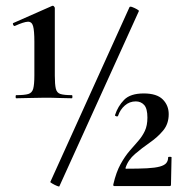

<svg xmlns="http://www.w3.org/2000/svg" viewBox="-20 -655 652 676"><path d="M37 -309Q35 -309 35 -314.5Q35 -320 37 -320Q66 -320 79.5 -324Q93 -328 97 -343Q101 -358 101 -389V-508Q101 -547 96.5 -563Q92 -579 78 -578.5Q64 -578 33 -564Q29 -562 26.5 -567.5Q24 -573 27 -574L163 -634Q167 -636 170 -632.5Q173 -629 173 -627V-389Q173 -358 176.5 -343Q180 -328 193 -324Q206 -320 233 -320Q235 -320 235 -314.5Q235 -309 233 -309Q213 -309 189 -310Q165 -311 138 -311Q110 -311 83.5 -310Q57 -309 37 -309ZM189 1Q189 3 180.5 -0.5Q172 -4 164.5 -8.5Q157 -13 157 -14L436 -630Q438 -633 446 -630Q454 -627 462 -622.5Q470 -618 469 -616ZM379 -6Q389 -49 404.5 -77Q420 -105 436.5 -124Q453 -143 467 -159Q481 -175 490 -194Q499 -213 499 -241Q499 -273 487.5 -285.5Q476 -298 458 -298Q436 -298 419.5 -283.5Q403 -269 396 -248Q395 -244 389.5 -245.5Q384 -247 385 -250Q395 -281 417 -303.5Q439 -326 486 -326Q532 -326 553 -305Q574 -284 574 -253Q574 -219 554.5 -195.5Q535 -172 507.5 -153Q480 -134 455.5 -113Q431 -92 422 -64Q421 -61 424 -61Q469 -61 497.5 -62.5Q526 -64 542.5 -68.5Q559 -73 565.5 -81Q572 -89 572 -101Q572 -103 578 -103Q584 -103 584 -101L582 -5Q582 0 578 0Q537 0 483 0Q429 0 382 0Q378 0 379 -6Z"/></svg>

Font: Cormorant Garamond Light
Style: Bold
Weight: 700
Version: Version 4.001